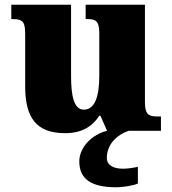

<svg xmlns="http://www.w3.org/2000/svg" viewBox="-20 -556 731 816"><path d="M257 10C328 10 373 -19 402 -64H407L435 0C374 14 317 68 317 130C317 206 369 240 475 240C496 240 545 234 566 224V153C542 158 521 161 503 161C463 161 434 147 434 115C434 52 485 13 527 0H664V-61H652C617 -61 596 -64 596 -121V-536H344V-475H348C382 -475 402 -471 402 -417V-235C402 -145 383 -90 336 -90C294 -90 282 -149 282 -234V-536H28V-475H32C83 -475 87 -459 87 -402V-189C87 -56 134 10 257 10Z"/></svg>

Font: Noto Serif Lao Black
Style: Regular
Weight: 900
Designer: Monotype Design Team
Foundry: Monotype Imaging Inc.
Version: Version 2.003